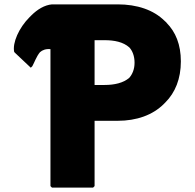

<svg xmlns="http://www.w3.org/2000/svg" viewBox="-20 -852 891 879"><path d="M211 -627V0L218 7H406L413 0V-299H519C605 -299 679 -325 730 -376L737 -383C782 -428 808 -491 808 -571C808 -648 784 -706 742 -748V-749L734 -756C683 -807 607 -832 519 -832H218C184 -829 151 -809 123 -781L122 -780L115 -773C67 -725 36 -656 45 -614L52 -607L121 -542L128 -549C138 -567 147 -594 163 -613C174 -623 190 -629 211 -627ZM413 -463V-668H459C503 -668 544 -660 572 -635C586 -620 596 -596 596 -565C596 -535 586 -512 572 -496C545 -472 503 -463 459 -463Z"/></svg>

Font: Hussar Woodtype
Style: Blk
Weight: 900
Foundry: Cannot Into Space Fonts
Version: Version 1.07